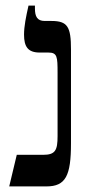

<svg xmlns="http://www.w3.org/2000/svg" viewBox="-20 -667 312 687"><path d="M13 0H146C215 0 234 -38 234 -154V-490C234 -571 222 -592 164 -592H140C113 -592 105 -608 105 -637V-647H82C73 -607 66 -573 66 -543C66 -500 80 -479 122 -479H153C185 -479 186 -464 186 -406V-180C186 -129 178 -113 134 -113H40Z"/></svg>

Font: Noto Serif Hebrew ExtraCondensed SemiBold
Style: Regular
Weight: 600
Width: 2
Designer: Monotype Design Team
Foundry: Monotype Imaging Inc.
Version: Version 2.004